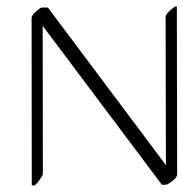

<svg xmlns="http://www.w3.org/2000/svg" viewBox="-20 -559 581 608"><path d="M115.7 -6.8Q115.7 -3.4 101.3 16.1Q86.9 35.6 80.6 25.4Q80.1 24.9 80.6 24.4L80.1 -502Q80.1 -510.3 94 -522.7Q107.9 -535.2 113.3 -535.2H130.4Q131.3 -535.2 132.3 -534.2L505.4 -36.1L504.4 -505.4Q504.4 -513.7 522.2 -529.1Q540 -544.4 540 -536.1L541 -7.8Q541 2.9 526.4 13.9Q511.7 24.9 507.8 25.4L494.1 26.4Q492.7 26.4 492.2 25.4L115.2 -477.1Z"/></svg>

Font: ML-NILA01_NewLipi
Style: Regular
Weight: 400
Designer: CLT@C-DIT
Version: Version ML-NILA01_NewLipi 2.